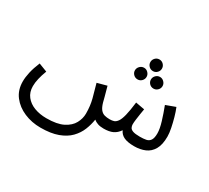

<svg xmlns="http://www.w3.org/2000/svg" viewBox="-165 -915 1540 1418"><g transform="rotate(30 604.5 -206.0)"><path d="M313 231.9Q237.8 231.9 173.3 204.3Q108.9 176.8 69.3 125.5Q29.8 74.2 29.8 1Q29.8 -35.2 39.8 -79.1Q49.8 -123 71.8 -175.8L144 -147.9Q127.9 -106 119.9 -71Q111.8 -36.1 111.8 -5.9Q111.8 44.9 139.4 80.1Q167 115.2 213.4 132.6Q259.8 149.9 315.9 149.9Q407.2 149.9 458.5 123.5Q509.8 97.2 531.5 56.6Q553.2 16.1 553.2 -25.9Q553.2 -91.8 538.6 -147.5Q523.9 -203.1 506.8 -262.2L587.9 -284.2Q604 -227.1 610.6 -201.4Q617.2 -175.8 621.1 -160.2Q631.8 -123 646.5 -105.5Q661.1 -87.9 680.7 -82.5Q700.2 -77.1 725.1 -77.1Q745.1 -77.1 760.5 -82Q775.9 -86.9 789.6 -106Q803.2 -125 813.7 -167Q824.2 -209 833 -282.2L909.2 -268.1Q905.8 -250 901.9 -224.1Q897.9 -198.2 894.5 -172.6Q891.1 -147 891.1 -129.9Q891.1 -116.2 897.5 -103.5Q903.8 -90.8 923.3 -84Q942.9 -77.1 981.9 -77.1Q1013.2 -77.1 1035.6 -81.5Q1058.1 -85.9 1070.6 -104.5Q1083 -123 1083 -163.1Q1083 -201.2 1065.4 -258.5Q1047.9 -315.9 1025.9 -373L1106.9 -402.8Q1120.1 -371.1 1131.6 -330.1Q1143.1 -289.1 1151.1 -249Q1159.2 -209 1159.2 -179.2Q1159.2 -110.8 1136 -70.3Q1112.8 -29.8 1072.5 -12.5Q1032.2 4.9 981 4.9Q925.8 4.9 894.3 -9.5Q862.8 -23.9 849.1 -55.2Q827.1 -22.9 797.1 -9Q767.1 4.9 720.2 4.9Q690.9 4.9 669.9 -2.4Q648.9 -9.8 634.8 -22Q627.9 23.9 609.9 68.8Q591.8 113.8 555.9 150.9Q520 188 460.4 210Q400.9 231.9 313 231.9ZM824.2 -544.9Q803.2 -544.9 788.8 -559.6Q774.4 -574.2 774.4 -594.2Q774.4 -614.3 788.8 -629.2Q803.2 -644 824.2 -644Q844.2 -644 858.6 -629.2Q873 -614.3 873 -594.2Q873 -574.2 858.6 -559.6Q844.2 -544.9 824.2 -544.9ZM756.3 -435.1Q735.4 -435.1 720.7 -449.7Q706.1 -464.4 706.1 -484.4Q706.1 -503.9 720.7 -519Q735.4 -534.2 756.3 -534.2Q776.4 -534.2 790.8 -519Q805.2 -503.9 805.2 -484.4Q805.2 -464.4 790.8 -449.7Q776.4 -435.1 756.3 -435.1ZM892.1 -435.1Q871.1 -435.1 856.7 -449.7Q842.3 -464.4 842.3 -484.4Q842.3 -503.9 856.7 -519Q871.1 -534.2 892.1 -534.2Q912.1 -534.2 926.8 -519Q941.4 -503.9 941.4 -484.4Q941.4 -464.4 926.8 -449.7Q912.1 -435.1 892.1 -435.1Z"/></g></svg>

Font: Kurinto Seri
Style: Regular
Weight: 400
Designer: Kurinto was developed by Clint Goss from a range of fonts that are compatible with the SIL Open Font License Version 1.1
Foundry: Clinton F. Goss
Version: Version 2.196; July 25, 2020